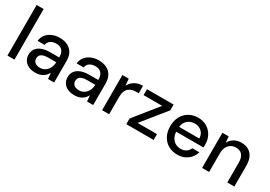

<svg xmlns="http://www.w3.org/2000/svg" viewBox="15 -1538 3329 2368"><g transform="rotate(30 1679.0 -354.0)"><path d="M68 0V-720H168V0Z M471 12Q409 12 368 -9Q327 -30 307 -65Q287 -100 287 -141Q287 -191 312.5 -226Q338 -261 386.5 -280Q435 -299 502 -299H633Q633 -343 620 -371.5Q607 -400 581 -414.5Q555 -429 517 -429Q472 -429 439 -407.5Q406 -386 399 -343H299Q305 -397 335.5 -434.5Q366 -472 414 -492.5Q462 -513 517 -513Q587 -513 635 -488Q683 -463 708 -417.5Q733 -372 733 -309V0H646L638 -85Q628 -65 612.5 -47Q597 -29 576.5 -16Q556 -3 529.5 4.5Q503 12 471 12ZM490 -69Q522 -69 548 -82Q574 -95 592.5 -117.5Q611 -140 620.5 -168Q630 -196 631 -227V-229H512Q469 -229 442 -218.5Q415 -208 403.5 -189.5Q392 -171 392 -148Q392 -124 403.5 -106Q415 -88 437 -78.5Q459 -69 490 -69Z M1027 12Q965 12 924 -9Q883 -30 863 -65Q843 -100 843 -141Q843 -191 868.5 -226Q894 -261 942.5 -280Q991 -299 1058 -299H1189Q1189 -343 1176 -371.5Q1163 -400 1137 -414.5Q1111 -429 1073 -429Q1028 -429 995 -407.5Q962 -386 955 -343H855Q861 -397 891.5 -434.5Q922 -472 970 -492.5Q1018 -513 1073 -513Q1143 -513 1191 -488Q1239 -463 1264 -417.5Q1289 -372 1289 -309V0H1202L1194 -85Q1184 -65 1168.5 -47Q1153 -29 1132.5 -16Q1112 -3 1085.5 4.5Q1059 12 1027 12ZM1046 -69Q1078 -69 1104 -82Q1130 -95 1148.5 -117.5Q1167 -140 1176.5 -168Q1186 -196 1187 -227V-229H1068Q1025 -229 998 -218.5Q971 -208 959.5 -189.5Q948 -171 948 -148Q948 -124 959.5 -106Q971 -88 993 -78.5Q1015 -69 1046 -69Z M1416 0V-501H1506L1515 -406Q1532 -439 1558.5 -463Q1585 -487 1621 -500Q1657 -513 1703 -513V-407H1671Q1639 -407 1610.5 -399Q1582 -391 1561 -373.5Q1540 -356 1528 -325Q1516 -294 1516 -247V0Z M1761 0V-81L2031 -417H1766V-501H2145V-419L1874 -83H2150V0Z M2490 12Q2417 12 2361 -20.5Q2305 -53 2273.5 -112Q2242 -171 2242 -249Q2242 -328 2273 -387Q2304 -446 2360.5 -479.5Q2417 -513 2491 -513Q2565 -513 2618 -480Q2671 -447 2700 -393Q2729 -339 2729 -274Q2729 -264 2729 -252.5Q2729 -241 2728 -227H2315V-297H2629Q2627 -359 2587.5 -394.5Q2548 -430 2490 -430Q2450 -430 2415.5 -411.5Q2381 -393 2360.5 -358Q2340 -323 2340 -269V-241Q2340 -186 2360.5 -148Q2381 -110 2415 -90.5Q2449 -71 2489 -71Q2537 -71 2568.5 -92.5Q2600 -114 2615 -150H2715Q2702 -104 2671 -67.5Q2640 -31 2594.5 -9.5Q2549 12 2490 12Z M2840 0V-501H2930L2936 -414Q2960 -460 3004 -486.5Q3048 -513 3106 -513Q3166 -513 3209 -488.5Q3252 -464 3275.5 -415.5Q3299 -367 3299 -293V0H3199V-283Q3199 -354 3168.5 -390.5Q3138 -427 3079 -427Q3039 -427 3007.5 -408Q2976 -389 2958 -353Q2940 -317 2940 -264V0Z"/></g></svg>

Font: DMSans_18ptMedium
Style: Regular
Weight: 500
Designer: Colophon Foundry, Jonny Pinhorn
Foundry: Colophon Foundry
Version: Version 4.004;gftools[0.9.30]